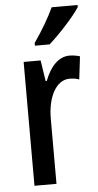

<svg xmlns="http://www.w3.org/2000/svg" viewBox="-54 -800 426 834"><g transform="rotate(-5 158.5 -383.0)"><path d="M317 -757V-766H204C183 -721 154 -671 117 -618V-606H181C224 -644 291 -716 317 -757ZM262 -550C214 -550 177 -508 155 -449H150L136 -540H62V0H158V-280C157 -379 196 -450 254 -450C270 -450 284 -448 296 -443L308 -543C291 -548 277 -550 262 -550Z"/></g></svg>

Font: Noto Sans Myanmar UI ExtraCondensed Medium
Style: Regular
Weight: 500
Width: 2
Designer: Monotype Design Team
Foundry: Monotype Imaging Inc.
Version: Version 2.103